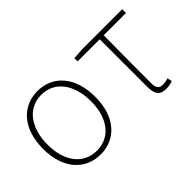

<svg xmlns="http://www.w3.org/2000/svg" viewBox="-71 -855 1184 1184"><g transform="rotate(-45 520.5 -263.5)"><path d="M287 13C417 13 514 -86 514 -262C514 -441 417 -540 287 -540C156 -540 59 -441 59 -262C59 -86 156 13 287 13ZM287 -20C170 -20 97 -115 97 -262C97 -408 170 -507 287 -507C403 -507 476 -408 476 -262C476 -115 403 -20 287 -20Z M860 13C883 13 905 7 916 2L909 -28C896 -24 879 -20 863 -20C830 -20 817 -37 817 -75C817 -215 817 -353 819 -494H1013V-527H663L591 -522V-494H784V-81C784 -14 804 13 860 13Z"/></g></svg>

Font: Source Han Sans JP VF
Style: Regular
Weight: 250
Designer: Ryoko NISHIZUKA 西塚涼子 (kana, bopomofo & ideographs); Paul D. Hunt (Latin, Greek & Cyrillic); Sandoll Communications 산돌커뮤니
Foundry: Adobe
Version: Version 2.004;hotconv 1.0.118;makeotfexe 2.5.65603